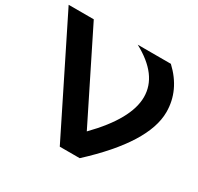

<svg xmlns="http://www.w3.org/2000/svg" viewBox="-155 -924 1149 1112"><g transform="rotate(30 419.0 -368.5)"><path d="M368.7 0 2.4 -737.3H170.4L460 -154.8Q647.5 -346.2 647.5 -492.2Q647.5 -638.7 464.4 -737.3H686Q803.7 -627 803.7 -481.9Q803.7 -278.3 502 0Z"/></g></svg>

Font: New Shape
Style: Bold
Weight: 700
Designer: Wojciech Kalinowski "wmk69" (wmk69@o2.pl)
Foundry: Wojciech Kalinowski "wmk69" (wmk69@o2.pl)
Version: Version 2.1.1; 2021-05-14